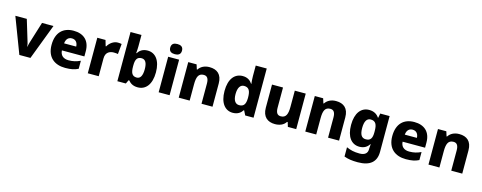

<svg xmlns="http://www.w3.org/2000/svg" viewBox="-34 -1696 7185 2865"><g transform="rotate(15 3559.0 -264.0)"><path d="M209 0H380L589 -549H412L311 -224C306 -206 296 -175 295 -151H291C290 -174 280 -211 275 -225L177 -549H0Z M899 -559C741 -559 634 -465 634 -271C634 -78 754 10 918 10C1009 10 1065 -3 1118 -30V-154C1058 -126 1006 -113 937 -113C853 -113 808 -159 805 -230H1152V-309C1152 -473 1055 -559 899 -559ZM904 -442C964 -442 995 -398 996 -340H809C815 -408 851 -442 904 -442Z M1582 -559C1517 -559 1458 -514 1427 -459H1419L1393 -549H1266V0H1435V-275C1435 -377 1507 -400 1562 -400C1594 -400 1612 -397 1626 -394L1641 -553C1629 -556 1603 -559 1582 -559Z M1892 -585V-760H1723V0H1854L1881 -57H1892C1921 -23 1959 10 2039 10C2161 10 2245 -88 2245 -276C2245 -461 2162 -559 2043 -559C1966 -559 1921 -523 1892 -478H1886C1889 -508 1892 -545 1892 -585ZM1985 -425C2044 -425 2072 -376 2072 -278C2072 -179 2043 -127 1987 -127C1916 -127 1892 -175 1892 -270V-292C1892 -384 1919 -425 1985 -425Z M2446 -768C2396 -768 2355 -751 2355 -689C2355 -629 2396 -611 2446 -611C2495 -611 2537 -629 2537 -689C2537 -751 2495 -768 2446 -768ZM2530 -549H2361V0H2530Z M2999 -559C2923 -559 2865 -529 2830 -476H2823L2800 -549H2671V0H2840V-250C2840 -363 2863 -425 2945 -425C3000 -425 3023 -386 3023 -311V0H3193V-358C3193 -499 3115 -559 2999 -559Z M3506 10C3583 10 3629 -26 3657 -70H3663L3698 0H3827V-760H3657V-598C3657 -557 3661 -505 3665 -479H3661C3631 -524 3587 -559 3512 -559C3389 -559 3305 -462 3305 -274C3305 -88 3388 10 3506 10ZM3570 -125C3512 -125 3476 -172 3476 -271C3476 -371 3512 -422 3569 -422C3646 -422 3670 -369 3670 -272V-257C3668 -168 3642 -125 3570 -125Z M4486 -549H4317V-300C4317 -187 4294 -125 4212 -125C4158 -125 4135 -163 4135 -238V-549H3965V-191C3965 -51 4045 10 4158 10C4227 10 4291 -13 4326 -69H4336L4357 0H4486Z M4954 -559C4878 -559 4820 -529 4785 -476H4778L4755 -549H4626V0H4795V-250C4795 -363 4818 -425 4900 -425C4955 -425 4978 -386 4978 -311V0H5148V-358C5148 -499 5070 -559 4954 -559Z M5465 -559C5342 -559 5260 -458 5260 -274C5260 -90 5340 10 5463 10C5538 10 5584 -24 5613 -70H5618C5615 -46 5613 -19 5613 -2V10C5613 72 5571 107 5491 107C5406 107 5351 93 5288 65V208C5348 231 5412 240 5499 240C5691 240 5782 158 5782 3V-549H5637L5624 -481H5619C5588 -527 5540 -559 5465 -559ZM5524 -427C5601 -427 5625 -375 5625 -276V-254C5625 -164 5599 -122 5527 -122C5463 -122 5432 -168 5432 -272C5432 -373 5463 -427 5524 -427Z M6162 -559C6004 -559 5897 -465 5897 -271C5897 -78 6017 10 6181 10C6272 10 6328 -3 6381 -30V-154C6321 -126 6269 -113 6200 -113C6116 -113 6071 -159 6068 -230H6415V-309C6415 -473 6318 -559 6162 -559ZM6167 -442C6227 -442 6258 -398 6259 -340H6072C6078 -408 6114 -442 6167 -442Z M6857 -559C6781 -559 6723 -529 6688 -476H6681L6658 -549H6529V0H6698V-250C6698 -363 6721 -425 6803 -425C6858 -425 6881 -386 6881 -311V0H7051V-358C7051 -499 6973 -559 6857 -559Z"/></g></svg>

Font: Noto Sans Lao ExtraBold
Style: Regular
Weight: 800
Designer: Monotype Design Team
Foundry: Monotype Imaging Inc.
Version: Version 2.003